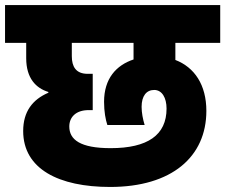

<svg xmlns="http://www.w3.org/2000/svg" viewBox="-34 -760 894 762"><path d="M-14 -590H70V-529C70 -449 109 -410 158 -395V-392C95 -365 58 -317 58 -240C58 -89 200 -18 403 -18C648 -18 785 -138 785 -320C785 -423 738 -493 662 -522V-590H840V-740H-14ZM405 -172C284 -172 241 -206 241 -258C241 -294 266 -323 318 -323H334V-467H314C267 -467 251 -496 251 -537V-590H496V-524C427 -501 379 -448 379 -356C379 -317 385 -285 392 -264H540C533 -287 528 -313 528 -336C528 -379 547 -403 578 -403C609 -403 627 -372 627 -329C627 -224 552 -172 405 -172Z"/></svg>

Font: SVN-Poppins ExtraBold
Style: Regular
Weight: 800
Designer: Ninad Kale (Devanagari), Jonny Pinhorn (Latin)
Foundry: Indian Type Foundry
Version: Version 3.002 2017; ttfautohint (v1.8.3)